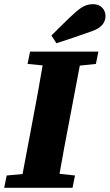

<svg xmlns="http://www.w3.org/2000/svg" viewBox="-29 -899 525 919"><path d="M103 -593 175 -586C161 -505 147 -423 131 -342L79 -66L3 -59L-9 0H318L330 -59L256 -67C270 -148 285 -229 301 -311L353 -585L430 -593L442 -652H115ZM217 -729 241 -692C298 -710 355 -730 412 -750C464 -768 476 -798 476 -823C476 -850 456 -879 418 -879C390 -879 369 -872 334 -842C294 -806 255 -767 217 -729Z"/></svg>

Font: Source Serif Pro Black
Style: Italic
Weight: 900
Italic angle: -12°
Designer: Frank Grießhammer
Foundry: Adobe Systems Incorporated
Version: Version 3.001;hotconv 1.0.111;makeotfexe 2.5.65597